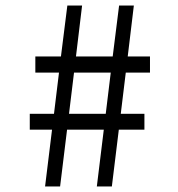

<svg xmlns="http://www.w3.org/2000/svg" viewBox="-20 -670 640 690"><path d="M328 0H382L407 -204H499V-261H414L432 -409H519V-467H439L461 -650H408L385 -467H253L275 -650H222L199 -467H107V-409H192L174 -261H87V-204H167L142 0H196L221 -204H353ZM360 -261H228L246 -409H378Z"/></svg>

Font: Hasklig
Style: Regular
Weight: 400
Monospace: yes
Designer: Paul D. Hunt, Teo Tuominen
Foundry: Adobe Systems Incorporated
Version: Version 2.030;PS 1.0;hotconv 16.6.51;makeotf.lib2.5.65220